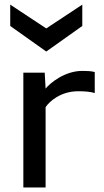

<svg xmlns="http://www.w3.org/2000/svg" viewBox="-20 -823 457 843"><path d="M323.7 -422.4C353 -422.4 376 -420.4 396 -414.6V-506.8C378.9 -511.2 360.8 -511.7 341.3 -511.7C265.1 -511.7 201.7 -460 180.2 -434.1L176.3 -503.9H82.5V0H180.2V-352.5C196.3 -377 245.6 -422.4 323.7 -422.4ZM183.1 -596.7 341.3 -709V-802.7L183.1 -698.2L24.9 -802.7V-709Z"/></svg>

Font: Inder
Style: Regular
Weight: 400
Designer: Irina Smirnova
Foundry: Irina Smirnova
Version: Version 1.001